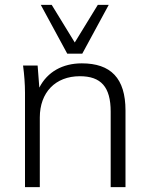

<svg xmlns="http://www.w3.org/2000/svg" viewBox="-20 -771 617 791"><path d="M83 -389V0H144V-287C144 -390 208 -457 309 -457C396 -457 436 -413 436 -311V0H497V-316C497 -449 436 -510 317 -510C238 -510 175 -475 142 -410L135 -501H75C80 -463 83 -425 83 -389ZM257 -550H319L428 -751H383L288 -596L193 -751H148Z"/></svg>

Font: Poppy and Pepper Light
Style: Regular
Weight: 300
Designer: Thy Ha
Foundry: Thy Ha
Version: Version 0.001;Glyphs 3.2 (3227)